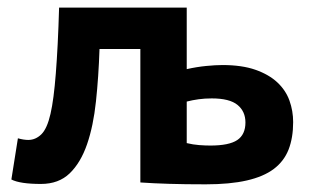

<svg xmlns="http://www.w3.org/2000/svg" viewBox="-20 -477 820 503"><path d="M469.2 -295.9Q495.6 -301.8 520.3 -304.2Q544.9 -306.6 563 -306.6Q613.8 -306.6 649.2 -294.2Q684.6 -281.7 706.5 -261.2Q728.5 -240.7 738.3 -213.6Q748 -186.5 748 -157.2Q748 -116.2 736.1 -85.4Q724.1 -54.7 697.3 -34.4Q670.4 -14.2 626.5 -4.2Q582.5 5.9 519 5.9Q463.9 5.9 423.1 4.6Q382.3 3.4 347.7 1V-348.6H240.7Q238.3 -275.9 231.4 -211.4Q224.6 -147 208 -98.9Q191.4 -50.8 162.6 -22.9Q133.8 4.9 87.4 4.9Q32.2 4.9 9.8 -6.8L26.9 -114.7Q42 -110.4 54.2 -110.4Q73.2 -110.4 88.4 -125.2Q103.5 -140.1 112.3 -178.7Q116.7 -197.8 120.1 -223.9Q123.5 -250 126.2 -284.2Q128.9 -318.4 131.1 -361.3Q133.3 -404.3 134.8 -457H469.2ZM469.2 -102.1Q485.8 -98.1 501.7 -96.9Q517.6 -95.7 531.2 -95.7Q580.1 -95.7 601.6 -110.1Q623 -124.5 623 -156.2Q623 -185.1 602.3 -202.1Q581.5 -219.2 534.7 -219.2Q516.6 -219.2 500.5 -217Q484.4 -214.8 469.2 -210.9Z"/></svg>

Font: PT Astra Sans
Style: Bold
Weight: 700
Designer: A.Korolkova, I. Chaeva
Foundry: ParaType Ltd
Version: Version 1.001; ttfautohint (v1.6)